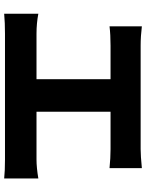

<svg xmlns="http://www.w3.org/2000/svg" viewBox="93 -834 717 944"><g transform="rotate(90 452.0 -361.5)"><path d="M47 -23V-191Q94 -182 145 -182H369V-546H204Q149 -546 109 -541V-700Q157 -694 204 -694H713Q746 -694 806 -700V-541Q756 -546 713 -546H529V-182H764Q803 -182 857 -191V-23Q821 -27 764 -27H454H145Q91 -27 47 -23Z"/></g></svg>

Font: GenSekiGothic TW H
Style: Regular
Weight: 900
Version: Version 1.501;PS 1;hotconv 16.6.51;makeotf.lib2.5.65220